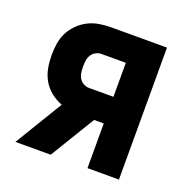

<svg xmlns="http://www.w3.org/2000/svg" viewBox="-99 -615 699 711"><g transform="rotate(20 250.0 -260.0)"><path d="M34 0 148 -188Q124 -197 104 -213Q84 -229 71.5 -251Q59 -273 54.5 -298Q50 -323 50 -348Q50 -371 53.5 -394Q57 -417 67.5 -437.5Q78 -458 94.5 -474.5Q111 -491 131.5 -501.5Q152 -512 175 -516Q198 -520 221 -520H442V0H318V-176H280L173 0ZM221 -281H318V-415H221Q210 -415 199.5 -409Q189 -403 183 -393Q177 -383 175.5 -371.5Q174 -360 174 -348Q174 -337 175.5 -325Q177 -313 183 -303Q189 -293 199.5 -287Q210 -281 221 -281Z"/></g></svg>

Font: Iosevka SS18 Extrabold
Style: Regular
Weight: 800
Monospace: yes
Designer: Belleve Invis
Foundry: Belleve Invis
Version: Version 25.1.1; ttfautohint (v1.8.4)